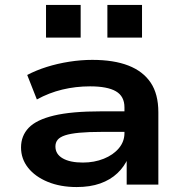

<svg xmlns="http://www.w3.org/2000/svg" viewBox="-20 -746 748 776"><path d="M290 10Q224 10 173 -11Q122 -32 93.5 -68Q65 -104 65 -150Q65 -197 96 -229.5Q127 -262 198 -279Q269 -296 389 -296H502V-213H393Q337 -213 300.5 -209.5Q264 -206 243 -199Q222 -192 213 -181Q204 -170 204 -154Q204 -123 233.5 -106Q263 -89 315 -89Q361 -89 399.5 -104.5Q438 -120 460.5 -147Q483 -174 483 -208V-312Q483 -357 448.5 -377Q414 -397 344 -397Q286 -397 232 -384Q178 -371 129 -344L90 -443Q126 -462 169 -475.5Q212 -489 259.5 -496.5Q307 -504 353 -504Q440 -504 499 -481Q558 -458 589 -412Q620 -366 620 -292V0H492V-108H498Q483 -73 454.5 -46Q426 -19 385 -4.5Q344 10 290 10ZM414 -594V-726H554V-594ZM166 -594V-726H306V-594Z"/></svg>

Font: Nunito Sans 10pt Expanded
Style: Bold
Weight: 700
Width: 7
Designer: Vernon Adams
Foundry: Vernon Adams
Version: Version 3.101;gftools[0.9.27]